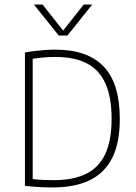

<svg xmlns="http://www.w3.org/2000/svg" viewBox="-20 -819 598 843"><path d="M212 4Q183 4 154.2 2.5Q125.5 1 89.5 -3V-588.5Q110.5 -592.5 133.2 -595.2Q156 -598 178.8 -599.5Q201.5 -601 223.5 -601Q364 -601 435 -527Q506 -453 506 -297Q506 -191.5 472.5 -125.2Q439 -59 373.5 -27.5Q308 4 212 4ZM216.5 -28Q301 -28 357.2 -55.2Q413.5 -82.5 441.8 -142Q470 -201.5 470 -297.5Q470 -392 443.2 -452Q416.5 -512 361.8 -540.5Q307 -569 223 -569Q198.5 -569 172.5 -566.8Q146.5 -564.5 123.5 -561V-33Q146 -30 168.5 -29Q191 -28 216.5 -28ZM238 -663 129 -799H167L262.5 -678H252L347.5 -799H385L276 -663Z"/></svg>

Font: Encode Sans SC SemiCondensed Thin
Style: Regular
Weight: 250
Width: 4
Designer: Multiple Designers
Foundry: Impallari Type
Version: Version 3.002